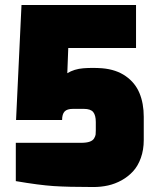

<svg xmlns="http://www.w3.org/2000/svg" viewBox="-20 -752 650 776"><path d="M357.9 3.9Q254.9 3.9 196.3 0Q137.7 -3.9 43.9 -20V-174.8H308.1Q329.6 -174.8 342.5 -179.4Q355.5 -184.1 360.6 -193.1Q365.7 -202.1 366.5 -208.5Q367.2 -214.8 367.2 -225.6V-258.8Q367.2 -286.1 356.7 -299.1Q346.2 -312 318.8 -312H274.9Q251 -312 241 -301.3Q231 -290.5 231 -267.1H44.9L66.9 -731.9H529.8V-558.1H255.9L252 -456.1Q279.8 -473.1 316.9 -476.1Q335.9 -477.5 355 -477.5Q374 -477.5 393.1 -476.1Q449.7 -471.2 488 -444.3Q526.4 -417.5 543.7 -375.7Q561 -334 561 -279.8V-186Q561 -146.5 549.3 -113.8Q537.6 -81.1 517.8 -59.6Q498 -38.1 471.7 -23.4Q445.3 -8.8 416.7 -2.4Q388.2 3.9 357.9 3.9Z"/></svg>

Font: Squarion Black
Style: Regular
Weight: 900
Designer: Natanael Gama
Version: Version 1.00;September 12, 2019;FontCreator 11.5.0.2425 64-b